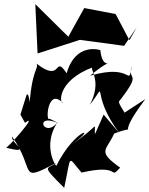

<svg xmlns="http://www.w3.org/2000/svg" viewBox="-20 -817 724 930"><path d="M79 -262 101 -222C174 -277 9 -89 8 -102C142 -67 32 -124 38 -156C157 11 63 72 254 -29C207 6 177 -21 291 93C327 -74 305 -61 375 19C573 -27 504 58 562 -5C448 -86 495 -86 533 -170C673 -224 522 -122 684 -337L558 -255C619 -248 558 -295 556 -325C675 -477 592 -420 619 -497C596 -387 631 -514 416 -450C571 -578 478 -441 466 -574C463 -576 345 -612 303 -462C239 -557 284 -410 157 -509C170 -484 131 -484 121 -277C132 -263 122 -386 108 -355ZM482 -262 440 -167C434 -229 472 -215 316 -109C470 -214 344 -198 253 -14C246 -16 188 -114 256 -221C188 -142 135 -290 291 -207L220 -242C200 -220 209 -397 285 -318C265 -317 258 -443 468 -504C362 -500 496 -465 415 -309C512 -434 408 -373 559 -171ZM607 -622 540 -749 388 -778 311 -639 151 -797 162 -558 367 -624 581 -595 642 -684Z"/></svg>

Font: Asimov Silicon
Style: Regular
Weight: 400
Designer: Google
Version: Version 2.000980; 2014